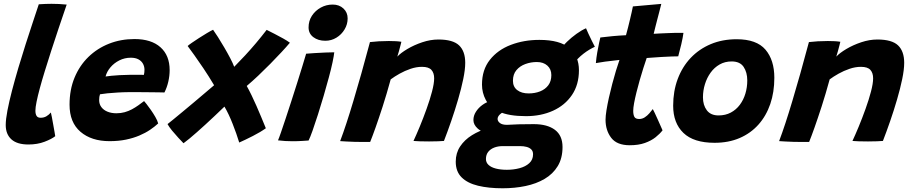

<svg xmlns="http://www.w3.org/2000/svg" viewBox="-20 -737 4773 1006"><path d="M269.4 -23.4Q250.9 -8.6 213.3 5.8Q175.8 20.1 129 20.1Q69.5 20.1 39.8 -6.8Q10 -33.8 10 -82Q10 -111.2 18.9 -157.9Q27.9 -204.5 42.8 -261.9Q57.8 -319.2 76.2 -381.6Q94.6 -443.9 114.3 -505.1Q134 -566.2 151.9 -620.2Q169.9 -674.2 183.2 -714.5Q219.8 -717 249.9 -717Q269.2 -717 288.1 -716.1Q306.9 -715.1 329.4 -713Q307.5 -649.1 286.9 -587.9Q266.4 -526.8 248.2 -470.4Q230 -414 214.8 -364.5Q199.5 -315 188.6 -274.4Q177.6 -233.8 171.6 -203.9Q165.5 -174 165.5 -157.1Q165.5 -140 171.5 -130Q177.5 -120 192.6 -120Q210 -120 222.9 -127.6Q235.9 -135.2 246.5 -147.5Q248.2 -141.4 251.7 -123.6Q255.1 -105.8 258.9 -84.1Q262.6 -62.5 265.8 -45.2Q268.9 -28 269.4 -23.4Z M808.8 -90.2Q790.6 -73.2 766.1 -56.7Q741.5 -40.1 710.1 -26.8Q678.8 -13.5 639.9 -5.4Q601 2.6 554.2 2.6Q459.1 2.6 401.8 -46.4Q344.4 -95.4 344.4 -188.5Q344.4 -266.8 370.5 -330Q396.6 -393.2 443 -438.4Q489.4 -483.6 551.1 -508Q612.8 -532.4 684.4 -532.4Q772.8 -532.4 820.8 -489.4Q868.9 -446.5 868.9 -369.2Q868.9 -340.1 861.9 -309.4Q854.9 -278.8 841.6 -252.5Q834.8 -252.9 810.2 -253.2Q785.6 -253.5 754.2 -253.8Q722.8 -254.1 694.9 -254.3Q667 -254.5 653.5 -254.2Q625.4 -254 596.3 -252.2Q567.2 -250.5 543 -248.1Q518.8 -245.6 503.9 -243Q499.5 -231.1 499.5 -212.6Q499.5 -191.1 511.3 -175.5Q523.1 -159.9 543.6 -151.7Q564 -143.5 589.9 -143.5Q613 -143.5 633.2 -149.1Q653.5 -154.8 671.1 -164.2Q688.8 -173.8 704.6 -185Q720.5 -196.2 734.9 -207.4Q737.4 -204.9 747.5 -192.2Q757.6 -179.5 770.2 -161.4Q782.9 -143.2 793.9 -124.3Q804.9 -105.4 808.8 -90.2ZM533.1 -336.2Q544.9 -338.1 563.9 -340Q583 -341.9 607.6 -343.3Q632.2 -344.8 660.5 -345Q676.8 -345.2 692.2 -345.2Q707.6 -345.1 718.9 -345.1Q730.2 -345 733.9 -344.6Q735.6 -351 736.3 -358.4Q737 -365.9 737 -372.9Q736.6 -389.6 728.8 -403.6Q720.9 -417.6 705.2 -426.1Q689.5 -434.6 665.2 -434.6Q633.2 -434.6 605.3 -420.6Q577.4 -406.5 558.5 -384Q539.6 -361.5 533.1 -336.2Z M941.5 13.5Q931.6 3.4 914.7 -14.8Q897.8 -33 881.6 -52.7Q865.5 -72.4 857.8 -86.8Q867.6 -94.2 888.4 -111.4Q909.1 -128.6 936.6 -151.2Q964 -173.9 993.7 -198.8Q1023.4 -223.6 1051.4 -247.6Q1079.5 -271.5 1101.8 -290.4Q1072.4 -339.8 1045.9 -379Q1019.5 -418.2 998.4 -447.7Q977.4 -477.1 963.2 -496Q968.4 -501.1 985.1 -512.7Q1001.8 -524.2 1023 -537.9Q1044.2 -551.6 1064.4 -563.6Q1084.5 -575.5 1096.4 -581.1Q1106 -568.1 1121.9 -543Q1137.8 -517.9 1155.1 -488.3Q1172.4 -458.8 1186.6 -431.6Q1200.8 -404.4 1207.1 -386.9Q1236.1 -416.1 1264.5 -446.9Q1292.9 -477.6 1321.1 -510.9Q1349.2 -544.2 1377.2 -580.5Q1396 -571.2 1419.2 -559.2Q1442.5 -547.2 1464.1 -535.2Q1485.8 -523.1 1498.9 -513.1Q1480.9 -491.6 1454.2 -463Q1427.5 -434.4 1396.4 -402.7Q1365.2 -371 1333.4 -340.9Q1301.5 -310.8 1272.8 -286.6Q1285.9 -263 1298.6 -236.7Q1311.2 -210.4 1323.6 -182.4Q1335.9 -154.4 1348.2 -124.9Q1360.6 -95.4 1372.9 -65Q1345 -45 1304.9 -24.5Q1264.8 -4 1233.4 9.8Q1226.5 -13.2 1217.7 -37.9Q1208.9 -62.6 1199.2 -87.4Q1189.6 -112.2 1178.6 -135.5Q1167.6 -158.8 1156 -178.4Q1129 -152.5 1103.7 -128.5Q1078.4 -104.5 1055.1 -83.3Q1031.8 -62.1 1011.2 -43.9Q990.6 -25.6 973.1 -11.2Q955.5 3.2 941.5 13.5Z M1596.9 -0.8Q1588 -0.2 1563.8 1.4Q1539.6 3 1513.2 3Q1493.9 3 1474.6 1.9Q1455.2 0.8 1436.6 -1.6Q1441.6 -12.6 1452 -42.8Q1462.4 -72.9 1476.5 -115.4Q1490.6 -158 1506.2 -206.1Q1521.8 -254.2 1536.8 -301.8Q1551.8 -349.2 1564.1 -389.5Q1576.5 -429.8 1584 -455.6Q1601.5 -457.2 1629.5 -458.9Q1657.5 -460.5 1685.6 -461.8Q1713.6 -463 1731.4 -463Q1730 -446.9 1722.4 -410.7Q1714.8 -374.5 1703.2 -332.1Q1691.1 -286.5 1676.1 -235.5Q1661.1 -184.5 1645.9 -136.8Q1630.6 -89.1 1617.8 -52.8Q1604.9 -16.5 1596.9 -0.8ZM1684.5 -523.4Q1646.9 -523.4 1621.8 -542.3Q1596.8 -561.2 1596.8 -593.4Q1596.8 -627.6 1614.4 -654.6Q1632.1 -681.5 1660.8 -697.3Q1689.5 -713.1 1723 -713.1Q1757.4 -713.1 1779.4 -692.5Q1801.5 -671.9 1801.5 -640.6Q1801.5 -609.5 1785.4 -582.8Q1769.4 -556 1742.8 -539.7Q1716.2 -523.4 1684.5 -523.4Z M1919.5 6.8Q1904.1 6.9 1882.1 6.8Q1860.1 6.6 1837.6 6.2Q1819.4 5.5 1795.4 4.4Q1771.5 3.2 1762.2 2.4Q1778 -39.2 1795.4 -92.2Q1812.9 -145.2 1832.1 -209.8Q1851.4 -274.4 1873.1 -351Q1894.8 -427.6 1918.4 -516.5Q1938.1 -519 1964.8 -520.6Q1991.4 -522.1 2017.6 -522.1Q2036.2 -522.1 2053.4 -521.2Q2070.6 -520.2 2083 -518.1Q2082.1 -513.6 2078.4 -499.3Q2074.8 -485 2070.2 -468.6Q2065.6 -452.1 2061.8 -440.4Q2079.2 -459.2 2114.3 -480.2Q2149.4 -501.1 2192.6 -515.6Q2235.8 -530 2277 -530Q2353.1 -530 2385.4 -499.3Q2417.6 -468.6 2417.6 -407.8Q2417.6 -372.6 2407.2 -322.6Q2396.9 -272.6 2380.2 -215.7Q2363.6 -158.8 2344.1 -102.4Q2324.6 -46 2306.1 1.5Q2295.4 2.5 2273.8 3.3Q2252.2 4.1 2228.1 4.1Q2202.5 4.1 2179.8 3.4Q2157 2.6 2146.5 1.5Q2161.1 -29.6 2179.6 -74.2Q2198 -118.8 2215.2 -166.8Q2232.5 -214.8 2243.6 -257.2Q2254.8 -299.8 2254.8 -326.5Q2254.8 -355 2240.3 -370.9Q2225.9 -386.8 2190.9 -386.8Q2161.4 -386.8 2131.1 -376.4Q2100.8 -366.1 2073.9 -351Q2047 -335.9 2027.1 -321.1Q2005.4 -242.1 1984.8 -178.4Q1964.1 -114.6 1947.5 -67.9Q1930.9 -21.2 1919.5 6.8Z M2736.2 -128.4Q2646.1 -128.4 2595.9 -151.8Q2545.6 -175.2 2525.5 -213.1Q2505.4 -250.9 2505.4 -293.6Q2505.4 -371.4 2546.8 -423.6Q2588.1 -475.8 2656.6 -501.9Q2725 -528 2805.8 -528Q2913.9 -528 2963.6 -485.1Q3013.4 -442.2 3013.4 -369.2Q3013.4 -293.1 2976.7 -239.1Q2940 -185.1 2877.4 -156.8Q2814.8 -128.4 2736.2 -128.4ZM2613.5 249.5Q2540.2 249.5 2484.9 236.2Q2429.6 222.9 2398.8 192.4Q2367.9 161.9 2367.9 110.1Q2367.9 65 2390.9 30.3Q2413.9 -4.4 2452.7 -28.5Q2491.5 -52.6 2539.2 -66.2Q2586.9 -79.9 2636.4 -82.9Q2667 -84.8 2698.3 -85.7Q2729.6 -86.6 2776.6 -86.6Q2847.6 -86.6 2887.5 -56.8Q2927.4 -26.9 2927.4 33.2Q2927.4 92.2 2902.3 133.4Q2877.2 174.6 2833.7 200.2Q2790.1 225.9 2733.5 237.7Q2676.9 249.5 2613.5 249.5ZM2635.9 152.6Q2670.8 152.6 2702.1 144.3Q2733.5 136 2753.2 118Q2773 100 2773 71.4Q2773 55 2763.6 45.8Q2754.1 36.5 2738.9 32.6Q2723.6 28.6 2705.9 28.6Q2685.5 28.6 2660.1 28.6Q2634.6 28.6 2613.4 28.6Q2589.5 28.6 2569.6 36.2Q2549.8 43.8 2537.9 58.8Q2526.1 73.8 2526.1 96.1Q2526.1 114.5 2539.8 127.2Q2553.5 139.9 2578.2 146.2Q2602.9 152.6 2635.9 152.6ZM2559.6 -31.1Q2505.5 -43 2483 -63.4Q2460.5 -83.8 2460.5 -107.9Q2460.5 -130.8 2473.4 -151.1Q2486.2 -171.5 2506.8 -186.6Q2527.4 -201.8 2549.2 -207.2L2636.4 -157.1Q2612.9 -150.1 2600.1 -138.3Q2587.2 -126.5 2587.2 -113.9Q2587.2 -101.8 2599.4 -92.3Q2611.6 -82.9 2636.4 -82.9ZM2749.8 -247.5Q2782.6 -247.5 2809.8 -258.2Q2836.9 -269 2852.8 -290.2Q2868.8 -311.5 2868.8 -343.5Q2868.8 -374.8 2847.8 -393.4Q2826.9 -412 2792.8 -412Q2761.5 -412 2732.7 -401.5Q2703.9 -391 2685.8 -369.4Q2667.6 -347.9 2667.6 -313.9Q2667.6 -282.2 2690.1 -264.9Q2712.6 -247.5 2749.8 -247.5ZM2986.4 -401.9 2916.9 -476.6Q2928.1 -496.1 2951 -518.4Q2973.9 -540.6 3000.8 -559.9Q3027.6 -579.1 3050.5 -588.9Q3054.9 -578.5 3063.2 -560.1Q3071.6 -541.8 3081 -523Q3090.4 -504.2 3096.8 -491.9Q3084.1 -486.2 3068.3 -476.9Q3052.5 -467.5 3036.9 -455.4Q3021.4 -443.4 3008 -429.7Q2994.6 -416 2986.4 -401.9Z M3451.5 -54.1Q3437.5 -35.9 3414.9 -17.8Q3392.2 0.2 3358.9 12.1Q3325.6 24 3279.6 24Q3212.2 24 3182.5 -14.9Q3152.8 -53.8 3152.8 -109.8Q3152.8 -128.8 3157.6 -159.1Q3162.5 -189.5 3170.4 -225.2Q3178.4 -261 3188 -297.6Q3197.6 -334.2 3207.5 -366.9Q3217.4 -399.6 3225.8 -423Q3185.5 -419 3150.5 -414.1Q3115.5 -409.2 3102.1 -406.4Q3104.4 -434.2 3109.5 -463.3Q3114.6 -492.4 3119.4 -513.9Q3124.1 -535.4 3125.5 -540.6Q3155.8 -544.4 3189.6 -547.6Q3223.4 -550.8 3259.9 -552.5Q3265.4 -572.6 3270.9 -594.1Q3276.5 -615.5 3281.1 -635.9Q3285.8 -654.6 3289.8 -673.4Q3293.9 -692.1 3296.1 -703.4L3444.9 -716.6Q3444.1 -713.2 3441 -700.9Q3437.9 -688.5 3433.2 -670.4Q3428.6 -652.4 3423 -631.5Q3419 -616.1 3414.4 -597.9Q3409.8 -579.6 3405 -559.9Q3421.6 -560.9 3444 -562Q3466.4 -563.1 3479.6 -563.5Q3501.1 -564.6 3518 -564.8Q3534.9 -565 3546.2 -564.9Q3557.5 -564.8 3561 -564.6Q3558 -540.9 3549.7 -505.1Q3541.4 -469.4 3533.6 -441.8Q3528.6 -441.9 3500.6 -441.1Q3472.6 -440.4 3446.1 -438.5Q3428.1 -437.4 3406.8 -435.8Q3385.5 -434.2 3368.4 -433.1Q3360.4 -410 3350.8 -380Q3341.2 -350 3331.9 -317.2Q3322.5 -284.4 3314.8 -253.2Q3307.1 -222.1 3302.4 -196.8Q3297.8 -171.4 3297.8 -156.1Q3297.8 -136.1 3303.8 -124.8Q3309.9 -113.5 3329.1 -113.5Q3345 -113.5 3358.4 -122.3Q3371.8 -131.1 3382.3 -143.2Q3392.9 -155.2 3400.4 -165.5Q3403.1 -161.2 3410.6 -145.2Q3418.1 -129.2 3426.9 -109.6Q3435.6 -90 3442.6 -74.2Q3449.5 -58.4 3451.5 -54.1Z M3724 11.2Q3614.6 11.2 3560.9 -40.5Q3507.1 -92.2 3507.1 -183.1Q3507.1 -259.6 3531 -323.3Q3554.9 -387 3598.9 -433.6Q3643 -480.1 3704.1 -505.8Q3765.2 -531.4 3839.8 -531.4Q3944.2 -531.4 3990.8 -476.8Q4037.2 -422.2 4037.2 -329.4Q4037.2 -254.2 4015.9 -191.9Q3994.5 -129.6 3953.8 -84Q3913 -38.4 3855.1 -13.6Q3797.2 11.2 3724 11.2ZM3744.9 -132.2Q3781.2 -132.2 3809.2 -147.2Q3837.2 -162.1 3856.5 -188Q3875.8 -213.9 3885.6 -246.8Q3895.4 -279.6 3895.4 -315.5Q3895.4 -357.9 3876.3 -386.5Q3857.2 -415.1 3813.5 -415.1Q3778.5 -415.1 3750.7 -399.3Q3722.9 -383.5 3703.4 -356.5Q3683.9 -329.5 3673.6 -295.9Q3663.2 -262.4 3663.2 -227Q3663.2 -185.9 3683.5 -159.1Q3703.8 -132.2 3744.9 -132.2Z M4219.5 6.8Q4204.1 6.9 4182.1 6.8Q4160.1 6.6 4137.6 6.2Q4119.4 5.5 4095.4 4.4Q4071.5 3.2 4062.2 2.4Q4078 -39.2 4095.4 -92.2Q4112.9 -145.2 4132.1 -209.8Q4151.4 -274.4 4173.1 -351Q4194.8 -427.6 4218.4 -516.5Q4238.1 -519 4264.8 -520.6Q4291.4 -522.1 4317.6 -522.1Q4336.2 -522.1 4353.4 -521.2Q4370.6 -520.2 4383 -518.1Q4382.1 -513.6 4378.4 -499.3Q4374.8 -485 4370.2 -468.6Q4365.6 -452.1 4361.8 -440.4Q4379.2 -459.2 4414.3 -480.2Q4449.4 -501.1 4492.6 -515.6Q4535.8 -530 4577 -530Q4653.1 -530 4685.4 -499.3Q4717.6 -468.6 4717.6 -407.8Q4717.6 -372.6 4707.2 -322.6Q4696.9 -272.6 4680.2 -215.7Q4663.6 -158.8 4644.1 -102.4Q4624.6 -46 4606.1 1.5Q4595.4 2.5 4573.8 3.3Q4552.2 4.1 4528.1 4.1Q4502.5 4.1 4479.8 3.4Q4457 2.6 4446.5 1.5Q4461.1 -29.6 4479.6 -74.2Q4498 -118.8 4515.2 -166.8Q4532.5 -214.8 4543.6 -257.2Q4554.8 -299.8 4554.8 -326.5Q4554.8 -355 4540.3 -370.9Q4525.9 -386.8 4490.9 -386.8Q4461.4 -386.8 4431.1 -376.4Q4400.8 -366.1 4373.9 -351Q4347 -335.9 4327.1 -321.1Q4305.4 -242.1 4284.8 -178.4Q4264.1 -114.6 4247.5 -67.9Q4230.9 -21.2 4219.5 6.8Z"/></svg>

Font: Grandstander Thin
Style: Italic
Weight: 100
Italic angle: -15°
Designer: Tyler Finck
Foundry: Etcetera Type Co
Version: Version 1.200